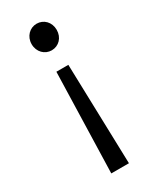

<svg xmlns="http://www.w3.org/2000/svg" viewBox="-196 -614 715 876"><g transform="rotate(-30 161.5 -176.0)"><path d="M161 -417C198 -417 227 -446 227 -487C227 -528 198 -557 161 -557C125 -557 95 -528 95 -487C95 -446 125 -417 161 -417ZM115 205H208L193 -322H130Z"/></g></svg>

Font: Noto Sans JP
Style: Regular
Weight: 400
Designer: Ryoko NISHIZUKA  (kana, bopomofo & ideographs); Paul D. Hunt (Latin, Greek & Cyrillic); Sandoll Communications , Soo-you
Foundry: Adobe
Version: Version 2.002;hotconv 1.0.116;makeotfexe 2.5.65601